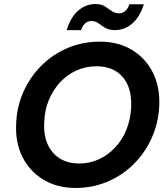

<svg xmlns="http://www.w3.org/2000/svg" viewBox="-20 -918 833 950"><path d="M354 12Q263 12 195 -29Q127 -70 91 -141.5Q55 -213 60 -306Q63 -391 96.5 -465Q130 -539 186 -594.5Q242 -650 316 -681Q390 -712 474 -712Q565 -712 633 -671Q701 -630 736.5 -558.5Q772 -487 768 -395Q764 -309 730.5 -235Q697 -161 641 -105.5Q585 -50 511.5 -19Q438 12 354 12ZM372 -109Q424 -109 469.5 -130Q515 -151 550 -188.5Q585 -226 605.5 -276.5Q626 -327 629 -387Q632 -449 613 -494.5Q594 -540 554.5 -565Q515 -590 456 -590Q404 -590 358.5 -569.5Q313 -549 278 -511.5Q243 -474 222 -424Q201 -374 199 -314Q195 -252 215 -206Q235 -160 275 -134.5Q315 -109 372 -109ZM310 -769Q331 -836 368.5 -867Q406 -898 452 -898Q481 -898 499 -886.5Q517 -875 532.5 -863.5Q548 -852 569 -852Q586 -852 599.5 -863.5Q613 -875 620 -897H692Q670 -831 632.5 -800Q595 -769 548 -769Q520 -769 501.5 -780Q483 -791 467.5 -802.5Q452 -814 432 -814Q415 -814 402 -803Q389 -792 381 -769Z"/></svg>

Font: DM Sans
Style: Bold Italic
Weight: 700
Italic angle: -10°
Designer: Colophon Foundry, Jonny Pinhorn
Foundry: Colophon Foundry
Version: Version 4.004;gftools[0.9.30]